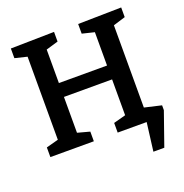

<svg xmlns="http://www.w3.org/2000/svg" viewBox="-153 -839 1111 1158"><g transform="rotate(-20 403.0 -260.0)"><path d="M672 -616V-88L780 -63V-32L705 182H635L658 0H472V-62L550 -83V-313H241V-83L319 -62V0H40V-62L118 -83V-616L40 -635V-697L319 -702V-640L241 -617V-402H550V-616L472 -635V-697L750 -702V-640Z"/></g></svg>

Font: Bitter Pro SemiBold
Style: Regular
Weight: 600
Designer: Sol Matas, and Bitter project Authors
Foundry: Sol Matas
Version: Version 1.010